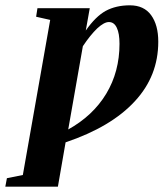

<svg xmlns="http://www.w3.org/2000/svg" viewBox="-96 -490 620 723"><path d="M122 213H-76L-70 181L-10 169L93 -415L40 -427L45 -459H242L227 -375Q264 -428 302 -449Q341 -470 393 -470Q446 -470 473 -433Q500 -396 500 -333Q500 -204 412 -109Q323 -12 151 46ZM161 -3 160 -2Q254 -54 304 -137Q354 -220 354 -325Q354 -364 344 -385Q334 -407 314 -407Q296 -407 270 -383Q244 -358 216 -316Z"/></svg>

Font: Libra Serif Modern
Style: Bold Italic
Weight: 700
Italic angle: -12°
Designer: Stefan Peev, Context Ltd
Foundry: Stefan Peev, Context Ltd
Version: Version 1.000